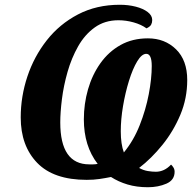

<svg xmlns="http://www.w3.org/2000/svg" viewBox="-20 -745 824 806"><path d="M601 41Q554 41 515.5 29.5Q477 18 446 -2Q421 3 397 6.5Q373 10 344 10Q205 10 136 -61.5Q67 -133 67 -252Q67 -340 95 -424Q123 -508 176.5 -576Q230 -644 307.5 -684.5Q385 -725 483 -725Q519 -725 550 -717Q581 -709 600 -694.5Q619 -680 619 -661Q619 -650 614.5 -641.5Q610 -633 595 -626Q573 -642 541 -651Q509 -660 477 -660Q420 -660 378 -630Q336 -600 308 -550.5Q280 -501 263.5 -443Q247 -385 240 -329Q233 -273 233 -231Q233 -55 355 -55Q362 -55 371 -55Q380 -55 390 -57Q332 -132 332 -244Q332 -309 349.5 -370Q367 -431 401.5 -479.5Q436 -528 486 -556Q536 -584 601 -584Q672 -584 719 -538Q766 -492 766 -409Q766 -332 737 -263Q708 -194 662 -137Q616 -80 564 -40Q582 -30 600.5 -27Q619 -24 634 -24Q670 -24 698 -54Q703 -50 708 -42Q713 -34 713 -24Q713 11 678.5 26Q644 41 601 41ZM500 -105Q541 -155 566.5 -219.5Q592 -284 604.5 -349.5Q617 -415 617 -468Q617 -519 594 -519Q575 -519 556 -487.5Q537 -456 521.5 -406Q506 -356 496.5 -300Q487 -244 487 -194Q487 -140 500 -105Z"/></svg>

Font: Noto Serif Condensed ExtraBold
Style: Italic
Weight: 800
Width: 3
Italic angle: -12°
Designer: Monotype Design Team
Foundry: Monotype Imaging Inc.
Version: Version 2.014; ttfautohint (v1.8.4.7-5d5b)